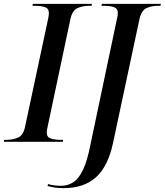

<svg xmlns="http://www.w3.org/2000/svg" viewBox="-41 -734 853 994"><path d="M-21 0 -20 -10H-7Q26 -10 53 -22Q80 -34 89 -79L208 -636Q212 -654 212 -666Q212 -690 192 -697Q172 -704 140 -704H127L129 -714H435L433 -704H420Q387 -704 360 -692Q333 -680 323 -633L206 -80Q204 -72 202.5 -63Q201 -54 201 -48Q201 -24 221.5 -17Q242 -10 273 -10H286L284 0ZM289 240Q261 240 242.5 237Q224 234 205 229L208 219Q221 223 239.5 225.5Q258 228 273 228Q310 228 338.5 209.5Q367 191 389 144.5Q411 98 427 16L565 -639Q569 -654 569 -666Q569 -690 549 -697Q529 -704 497 -704H484L487 -714H792L790 -704H777Q744 -704 717.5 -692Q691 -680 681 -635L544 7Q518 128 455.5 184Q393 240 289 240Z"/></svg>

Font: Noto Serif Display Medium
Style: Italic
Weight: 500
Italic angle: -12°
Designer: Monotype Design Team
Foundry: Monotype Imaging Inc.
Version: Version 2.009